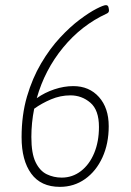

<svg xmlns="http://www.w3.org/2000/svg" viewBox="-20 -722 510 747"><path d="M213 5Q139 5 101.5 -46.5Q64 -98 64 -188Q64 -275 85 -346.5Q106 -418 140 -475.5Q174 -533 213.5 -575.5Q253 -618 290.5 -646Q328 -674 355.5 -688Q383 -702 392 -702Q400 -702 402 -694Q404 -686 404 -681Q404 -673 395 -669Q297 -624 225.5 -537Q154 -450 123 -340Q154 -362 191.5 -374.5Q229 -387 265 -387Q327 -387 365 -344.5Q403 -302 403 -231Q403 -163 378.5 -109.5Q354 -56 311 -25.5Q268 5 213 5ZM102 -189Q102 -125 118.5 -91Q135 -57 162 -44Q189 -31 220 -31Q262 -31 295 -56.5Q328 -82 346.5 -126.5Q365 -171 365 -228Q365 -294 331.5 -322.5Q298 -351 254 -351Q215 -351 178.5 -335.5Q142 -320 113 -299Q102 -244 102 -189Z"/></svg>

Font: Asap Condensed Condensed Thin
Style: Italic
Weight: 100
Width: 3
Italic angle: -6°
Designer: Pablo Cosgaya
Foundry: Omnibus-Type
Version: Version 3.001; ttfautohint (v1.8.4.7-5d5b)